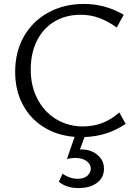

<svg xmlns="http://www.w3.org/2000/svg" viewBox="-20 -687 693 975"><path d="M406 -667Q515 -667 608 -612L573 -547Q529 -579 484.5 -595.5Q440 -612 390 -612Q313 -612 255.5 -577Q198 -542 167 -479Q136 -416 136 -334Q136 -249 171 -183Q206 -117 266.5 -81Q327 -45 401 -45Q507 -45 586 -116L618 -58Q526 5 409 9L386 72H393Q442 72 475 99.5Q508 127 508 170Q508 215 472.5 241.5Q437 268 378 268Q317 268 279 236L298 195Q314 207 334.5 214Q355 221 375 221Q406 221 423.5 205.5Q441 190 441 169Q441 146 419 130.5Q397 115 362 115Q343 115 320 120L359 8Q269 1 200.5 -42.5Q132 -86 94.5 -158Q57 -230 57 -322Q57 -425 102 -503Q147 -581 226.5 -624Q306 -667 406 -667Z"/></svg>

Font: LXGW Bright GB
Style: Regular
Weight: 400
Designer: Christian Thalmann (Catharsis Fonts)
Foundry: LXGW / Christian Thalmann (Catharsis Fonts) / Fontworks Inc.
Version: Version 5.510